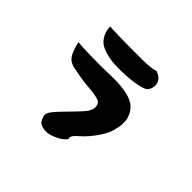

<svg xmlns="http://www.w3.org/2000/svg" viewBox="-189 -1046 1379 1379"><g transform="rotate(45 500.0 -357.0)"><path d="M253 -682Q237 -703 229 -726Q221 -749 219 -782Q229 -781 257 -780Q285 -779 324.5 -778Q364 -777 407 -777Q450 -777 489.5 -777Q529 -777 558 -777Q587 -777 598 -778Q636 -781 651 -783.5Q666 -786 678 -792Q714 -781 730.5 -761Q747 -741 748.5 -718Q750 -695 742 -676Q734 -657 721 -648Q707 -639 683 -632.5Q659 -626 631.5 -622Q604 -618 580 -615.5Q556 -613 541 -613Q529 -613 502.5 -612Q476 -611 441 -612.5Q406 -614 370 -621Q334 -628 303 -642.5Q272 -657 253 -682ZM753 -450Q763 -433 770.5 -411.5Q778 -390 778 -359Q778 -328 766 -281Q756 -243 730.5 -201Q705 -159 673 -122Q641 -85 611 -60Q592 -44 582.5 -29Q573 -14 580 2Q559 28 530.5 44.5Q502 61 467 72Q432 82 399.5 75Q367 68 355 51Q343 34 337 10.5Q331 -13 352 -41Q366 -60 386 -81.5Q406 -103 416 -113Q421 -118 435.5 -133Q450 -148 468.5 -167Q487 -186 503.5 -204Q520 -222 529 -233Q547 -256 553 -280.5Q559 -305 548 -327Q541 -342 513.5 -349.5Q486 -357 450.5 -360.5Q415 -364 383 -367Q348 -371 311 -377.5Q274 -384 247 -390Q220 -396 200.5 -409.5Q181 -423 166 -454Q151 -485 138 -542Q157 -539 190 -537.5Q223 -536 263.5 -535Q304 -534 344.5 -534Q385 -534 419 -534.5Q453 -535 472 -536Q552 -538 603 -530Q654 -522 684 -508.5Q714 -495 729.5 -479Q745 -463 753 -450Z"/></g></svg>

Font: Potta One
Style: Regular
Weight: 400
Designer: 108,108go
Foundry: Font Zone 108
Version: Version 1.000